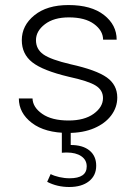

<svg xmlns="http://www.w3.org/2000/svg" viewBox="-20 -522 535 761"><path d="M251.5 -502Q341.8 -502 392.1 -462.6Q442.4 -423.3 442.4 -364.7H388.7Q388.2 -400.9 352.5 -427Q316.9 -453.1 252.9 -453.1Q193.4 -453.1 158 -426Q122.6 -398.9 122.6 -362.8Q122.6 -327.1 151.9 -306.4Q181.2 -285.6 260.7 -267.1Q361.8 -244.6 403.3 -215.1Q444.8 -185.5 444.8 -135.3Q444.8 -96.7 420.9 -64.7Q397 -32.7 353.3 -13.9Q309.6 4.9 250.5 4.9Q158.2 4.9 106.4 -34.7Q54.7 -74.2 54.7 -131.8H108.9Q109.9 -96.7 147.5 -70.6Q185.1 -44.4 252 -44.4Q314.5 -44.4 351.3 -71Q388.2 -97.7 388.2 -133.3Q388.2 -164.6 359.6 -182.6Q331.1 -200.7 252.4 -217.8Q149.9 -242.2 108.2 -274.9Q66.4 -307.6 66.4 -362.8Q66.4 -420.9 116.2 -461.4Q166 -502 251.5 -502ZM361.3 134.8Q361.3 173.8 332.5 196.5Q303.7 219.2 254.4 219.2Q206.5 219.2 167 198.7L180.7 168Q194.8 175.3 215.1 179.9Q235.4 184.6 255.9 184.6Q323.7 184.6 323.7 137.7Q323.7 111.8 302.2 97.2Q280.8 82.5 244.6 82.5Q239.7 82.5 234.9 82.8Q230 83 225.1 83.5V-0.5H260.3V52.7Q308.1 52.7 334.7 74.5Q361.3 96.2 361.3 134.8Z"/></svg>

Font: Estedad-FD Light
Style: Regular
Weight: 300
Designer: Amin Abedi
Version: Version 7.3